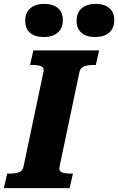

<svg xmlns="http://www.w3.org/2000/svg" viewBox="-52 -970 609 990"><path d="M69 -110 172 -599Q177 -621 161 -628Q145 -635 118 -635H103L120 -710H459L442 -635H427Q401 -635 382 -628Q363 -621 358 -600L255 -111Q250 -89 266 -82Q282 -75 309 -75H324L307 0H-32L-15 -75H0Q27 -75 46 -82Q65 -89 69 -110ZM173 -779Q129 -779 103.5 -800.5Q78 -822 78 -863Q78 -905 104.5 -927.5Q131 -950 176 -950Q221 -950 246.5 -928.5Q272 -907 272 -866Q272 -824 245.5 -801.5Q219 -779 173 -779ZM438 -779Q394 -779 368.5 -800.5Q343 -822 343 -863Q343 -905 369.5 -927.5Q396 -950 442 -950Q486 -950 511.5 -928.5Q537 -907 537 -866Q537 -824 510.5 -801.5Q484 -779 438 -779Z"/></svg>

Font: Roboto Serif
Style: Bold Italic
Weight: 700
Italic angle: -10°
Designer: Greg Gazdowicz
Foundry: Commercial Type
Version: Version 1.008